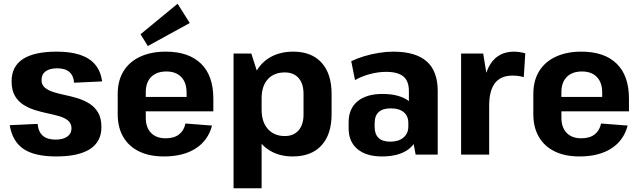

<svg xmlns="http://www.w3.org/2000/svg" viewBox="-20 -826 3429 1026"><path d="M280 10Q164 10 105 -30.5Q46 -71 32 -157L181 -164Q185 -121 209 -100.5Q233 -80 277 -80Q317 -80 339.5 -96Q362 -112 362 -140Q362 -166 344.5 -181Q327 -196 298.5 -204.5Q270 -213 236 -220Q202 -227 168 -237.5Q134 -248 105.5 -266Q77 -284 59.5 -314Q42 -344 42 -392Q42 -471 102.5 -510.5Q163 -550 283 -550Q357 -550 408 -533Q459 -516 488.5 -481Q518 -446 526 -391L376 -384Q373 -422 350.5 -441.5Q328 -461 286 -461Q246 -461 224 -445Q202 -429 202 -399Q202 -373 219.5 -358Q237 -343 265.5 -334Q294 -325 328 -318Q362 -311 396 -300.5Q430 -290 458.5 -272Q487 -254 504.5 -224Q522 -194 522 -147Q522 -69 461 -29.5Q400 10 280 10Z M856 10Q778 10 723 -17Q668 -44 638.5 -94.5Q609 -145 609 -216V-324Q609 -395 640 -445.5Q671 -496 729 -523Q787 -550 866 -550Q988 -550 1054 -486Q1120 -422 1120 -299V-231H732V-308H1001L977 -276V-331Q977 -385 948.5 -414.5Q920 -444 869 -444Q817 -444 788 -415Q759 -386 759 -334V-197Q759 -145 787 -116Q815 -87 865 -87Q910 -87 936.5 -107.5Q963 -128 971 -166L1113 -155Q1092 -75 1025.5 -32.5Q959 10 856 10ZM994 -703 770 -580 731 -643 929 -806Z M1544 10Q1475 10 1423.5 -20.5Q1372 -51 1344 -107Q1316 -163 1316 -239V-303Q1316 -380 1344.5 -435.5Q1373 -491 1425 -520.5Q1477 -550 1547 -550Q1645 -550 1698.5 -491Q1752 -432 1752 -323V-217Q1752 -108 1698 -49Q1644 10 1544 10ZM1228 -540H1323L1378 -368V180H1228ZM1502 -99Q1549 -99 1575.5 -129.5Q1602 -160 1602 -214V-324Q1602 -379 1575.5 -409Q1549 -439 1502 -439Q1444 -439 1411 -402.5Q1378 -366 1378 -301V-240Q1378 -174 1411.5 -136.5Q1445 -99 1502 -99Z M2165 -193V-340Q2165 -393 2135.5 -417.5Q2106 -442 2043 -442Q2002 -442 1958 -430.5Q1914 -419 1877 -398L1857 -499Q1888 -514 1926 -525.5Q1964 -537 2004.5 -543.5Q2045 -550 2081 -550Q2201 -550 2260 -498Q2319 -446 2319 -340V0H2201ZM2021 10Q1937 10 1890 -29.5Q1843 -69 1843 -140V-173Q1843 -245 1890.5 -284.5Q1938 -324 2024 -324Q2115 -324 2165.5 -285.5Q2216 -247 2216 -176V-142Q2216 -70 2165 -30Q2114 10 2021 10ZM2066 -69Q2110 -69 2136 -91Q2162 -113 2162 -150V-169Q2162 -206 2137.5 -226.5Q2113 -247 2068 -247Q2026 -247 2004 -227.5Q1982 -208 1982 -167V-148Q1982 -109 2003 -89Q2024 -69 2066 -69Z M2444 -540H2562L2594 -344V0H2444ZM2559 -294Q2559 -420 2601.5 -485Q2644 -550 2727 -550Q2742 -550 2757.5 -547.5Q2773 -545 2787 -541L2779 -414Q2750 -422 2719 -422Q2656 -422 2625 -382Q2594 -342 2594 -261Z M3077 10Q2999 10 2944 -17Q2889 -44 2859.5 -94.5Q2830 -145 2830 -216V-324Q2830 -395 2861 -445.5Q2892 -496 2950 -523Q3008 -550 3087 -550Q3209 -550 3275 -486Q3341 -422 3341 -299V-231H2953V-308H3222L3198 -276V-331Q3198 -385 3169.5 -414.5Q3141 -444 3090 -444Q3038 -444 3009 -415Q2980 -386 2980 -334V-197Q2980 -145 3008 -116Q3036 -87 3086 -87Q3131 -87 3157.5 -107.5Q3184 -128 3192 -166L3334 -155Q3313 -75 3246.5 -32.5Q3180 10 3077 10Z"/></svg>

Font: Pathway Extreme SemiCondensed
Style: Bold
Weight: 700
Width: 4
Version: Version 1.001;gftools[0.9.26]